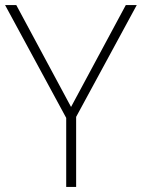

<svg xmlns="http://www.w3.org/2000/svg" viewBox="-20 -734 557 754"><path d="M259 -314 44 -714H0L240 -271V0H279V-275L517 -714H474Z"/></svg>

Font: Noto Sans Telugu ExtraLight
Style: Regular
Weight: 200
Designer: Jelle Bosma - Monotype Design Team
Foundry: Monotype Imaging Inc.
Version: Version 2.005